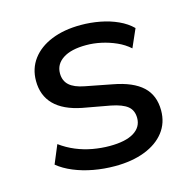

<svg xmlns="http://www.w3.org/2000/svg" viewBox="-82 -582 674 673"><g transform="rotate(-15 255.5 -245.5)"><path d="M256 9Q216 9 178 2Q140 -5 107.5 -18.5Q75 -32 52 -51L80 -118Q106 -99 135 -87Q164 -75 195 -69.5Q226 -64 256 -64Q314 -64 344 -82.5Q374 -101 374 -134Q374 -162 355.5 -177Q337 -192 296 -200L197 -218Q131 -231 98 -264.5Q65 -298 65 -351Q65 -396 90 -429.5Q115 -463 160.5 -481.5Q206 -500 267 -500Q302 -500 336.5 -493.5Q371 -487 400.5 -473.5Q430 -460 450 -440L421 -374Q401 -392 375 -403.5Q349 -415 321.5 -421Q294 -427 267 -427Q212 -427 182.5 -407.5Q153 -388 153 -355Q153 -328 170.5 -312Q188 -296 225 -289L323 -270Q393 -257 427.5 -225Q462 -193 462 -138Q462 -93 436.5 -60Q411 -27 364.5 -9Q318 9 256 9Z"/></g></svg>

Font: Nunito Sans 10pt Medium
Style: Regular
Weight: 500
Designer: Vernon Adams
Foundry: Vernon Adams
Version: Version 3.101;gftools[0.9.27]